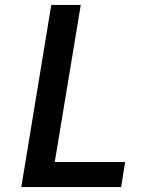

<svg xmlns="http://www.w3.org/2000/svg" viewBox="-20 -755 640 775"><path d="M66 0 187 -735H306L201 -101H485L469 0Z"/></svg>

Font: Iosevka Extended
Style: Bold Italic
Weight: 700
Width: 7
Italic angle: -9°
Monospace: yes
Designer: Belleve Invis
Foundry: Belleve Invis
Version: Version 32.5.0; ttfautohint (v1.8.4)